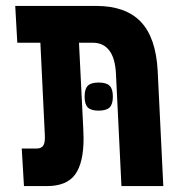

<svg xmlns="http://www.w3.org/2000/svg" viewBox="-20 -629 640 649"><path d="M294.5 -484.5H247L261.5 -193.5Q262.5 -170.5 262.5 -161Q262.5 -78.5 234 -39.2Q205.5 0 138.5 0H61L53.5 -127H104Q120 -127 126.5 -137.2Q133 -147.5 131.5 -173.5L116.5 -484.5H38.5L31.5 -609H305Q404.5 -609 455.8 -555.5Q507 -502 513 -389.5L532 0H390.5L372 -379Q369.5 -432 349.5 -458.2Q329.5 -484.5 294.5 -484.5ZM266 -302.5Q266 -328.5 276.8 -339.2Q287.5 -350 313 -350Q339.5 -350 350.5 -339.2Q361.5 -328.5 361.5 -302.5Q361.5 -276.5 350.5 -265.8Q339.5 -255 313 -255Q287.5 -255 276.8 -265.8Q266 -276.5 266 -302.5Z"/></svg>

Font: JuliaMono ExtraBold
Style: Italic
Weight: 800
Italic angle: -9°
Monospace: yes
Designer: cormullion
Foundry: corm
Version: Version 0.057; ttfautohint (v1.8.4)